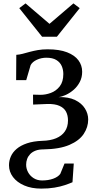

<svg xmlns="http://www.w3.org/2000/svg" viewBox="-20 -856 572 1131"><path d="M223 255Q165.5 255 122.8 236.5Q80 218 56.5 186.8Q33 155.5 33 117.5Q33 90.5 43.8 65.8Q54.5 41 78 21Q101.5 1 139 -11.8Q176.5 -24.5 229.5 -26.5Q276.5 -27.5 310.2 -41.5Q344 -55.5 362.2 -82Q380.5 -108.5 380.5 -146.5Q380.5 -176.5 368.8 -198.5Q357 -220.5 330.2 -232.5Q303.5 -244.5 259 -243.5L175 -240L174.5 -298.5L217 -297.5Q247.5 -297 279 -308.5Q310.5 -320 331.8 -347.2Q353 -374.5 353 -420Q353 -445.5 343.5 -467.2Q334 -489 312 -502.5Q290 -516 253 -516Q223.5 -516 197.2 -504Q171 -492 160.5 -472.5L134.5 -384H75L76 -533Q94 -534 113.5 -539.2Q133 -544.5 155.2 -550.5Q177.5 -556.5 203.2 -561Q229 -565.5 260.5 -565.5Q330 -565.5 375 -548Q420 -530.5 442 -500.8Q464 -471 464 -433.5Q464 -400 450.2 -373.5Q436.5 -347 415 -328Q393.5 -309 369.5 -297.8Q345.5 -286.5 325.5 -284Q383.5 -285.5 422.2 -266.8Q461 -248 480.2 -217.2Q499.5 -186.5 499.5 -152Q499.5 -107 473.2 -67.2Q447 -27.5 389 -2.5Q331 22.5 236 24Q208.5 24 189.2 31.5Q170 39 157.8 51.8Q145.5 64.5 139.8 80.5Q134 96.5 134 114Q134 137.5 145.5 158.8Q157 180 178.2 193.5Q199.5 207 228 207Q264.5 207 293 196.8Q321.5 186.5 335 168.5L360 107.5H414.5L407 217.5Q388.5 225.5 362 234.5Q335.5 243.5 300.8 249.2Q266 255 223 255ZM228 -639.5 93.5 -808 130.5 -836 271.5 -715.5 412.5 -836 449.5 -808 315 -639.5Z"/></svg>

Font: Merriweather 28pt
Style: Regular
Weight: 400
Version: Version 2.100